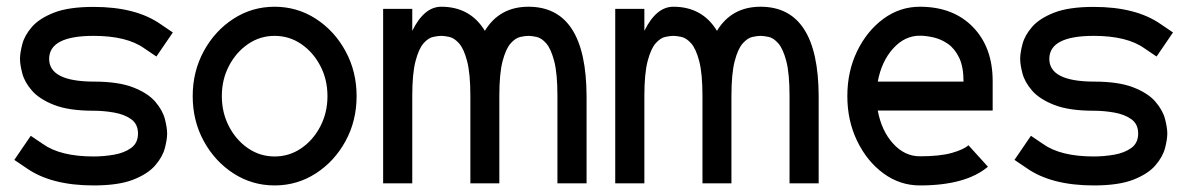

<svg xmlns="http://www.w3.org/2000/svg" viewBox="-20 -550 3562 576"><path d="M260.7 -305.2Q335.4 -305.2 379.6 -287.8Q423.8 -270.5 445.8 -244.9Q467.8 -219.2 474.6 -193.1Q481.4 -167 481.4 -149.4Q481.4 -131.8 474.6 -105.7Q467.8 -79.6 445.8 -54Q423.8 -28.3 379.6 -11Q335.4 6.3 260.7 6.3Q133.3 6.3 59.1 -45.9L22.9 -70.3L72.3 -142.6L108.4 -118.2Q161.1 -80.6 260.7 -80.6Q291 -80.6 322 -85.9Q353 -91.3 373.5 -106.2Q394 -121.1 394 -149.4Q394 -177.7 373.5 -192.4Q353 -207 322 -212.4Q291 -217.8 260.7 -217.8Q186 -217.8 141.8 -235.4Q97.7 -252.9 75.7 -278.3Q53.7 -303.7 46.9 -329.8Q40 -356 40 -373.5Q40 -391.1 46.9 -417.5Q53.7 -443.8 75.7 -469.2Q97.7 -494.6 141.8 -512Q186 -529.3 260.7 -529.3Q388.2 -529.3 462.4 -477.1L498.5 -452.6L449.2 -380.4L413.1 -404.8Q360.8 -442.4 260.7 -442.4Q127.9 -442.4 127.4 -373.5Q127.4 -305.7 260.7 -305.2Z M803.7 -442.4Q760.3 -442.4 724.4 -418Q688.5 -393.6 667 -352.5Q645.5 -311.5 645.5 -261.7Q645.5 -211.9 667 -170.7Q688.5 -129.4 724.4 -105Q760.3 -80.6 803.7 -80.6Q847.7 -80.6 883.5 -105Q919.4 -129.4 940.9 -170.7Q962.4 -211.9 962.4 -261.7Q962.4 -311.5 940.9 -352.5Q919.4 -393.6 883.5 -418Q847.7 -442.4 803.7 -442.4ZM803.7 6.3Q736.3 6.3 680.4 -29.8Q624.5 -65.9 591.3 -126.7Q558.1 -187.5 558.1 -261.7Q558.1 -335.4 591.3 -396.5Q624.5 -457.5 680.4 -493.7Q736.3 -529.8 803.7 -529.8Q871.6 -529.8 927.5 -493.7Q983.4 -457.5 1016.6 -396.5Q1049.8 -335.4 1049.8 -261.7Q1049.8 -187.5 1016.6 -126.7Q983.4 -65.9 927.5 -29.8Q871.6 6.3 803.7 6.3Z M1565.4 -529.8Q1738.8 -529.8 1739.7 -261.7V0H1652.3V-261.7Q1652.3 -329.6 1642.6 -366.7Q1632.8 -403.8 1618.7 -419.9Q1604.5 -436 1589.8 -439.2Q1575.2 -442.4 1565.4 -442.4Q1555.7 -442.4 1541 -439.2Q1526.4 -436 1512 -419.9Q1497.6 -403.8 1487.8 -366.7Q1478 -329.6 1478 -261.7V0H1391.1V-261.7Q1391.1 -329.6 1381.3 -366.7Q1371.6 -403.8 1357.2 -419.9Q1342.8 -436 1328.1 -439.2Q1313.5 -442.4 1303.7 -442.4Q1293.9 -442.4 1279.3 -439.2Q1264.6 -436 1250.5 -419.9Q1236.3 -403.8 1226.6 -366.7Q1216.8 -329.6 1216.8 -261.7V0H1129.4V-523.4H1216.8V-457.5Q1252.4 -529.8 1303.7 -529.8Q1390.6 -529.8 1434.6 -457.5Q1478.5 -529.8 1565.4 -529.8Z M2261.7 -529.8Q2435.1 -529.8 2436 -261.7V0H2348.6V-261.7Q2348.6 -329.6 2338.9 -366.7Q2329.1 -403.8 2314.9 -419.9Q2300.8 -436 2286.1 -439.2Q2271.5 -442.4 2261.7 -442.4Q2252 -442.4 2237.3 -439.2Q2222.7 -436 2208.3 -419.9Q2193.8 -403.8 2184.1 -366.7Q2174.3 -329.6 2174.3 -261.7V0H2087.4V-261.7Q2087.4 -329.6 2077.6 -366.7Q2067.9 -403.8 2053.5 -419.9Q2039.1 -436 2024.4 -439.2Q2009.8 -442.4 2000 -442.4Q1990.2 -442.4 1975.6 -439.2Q1960.9 -436 1946.8 -419.9Q1932.6 -403.8 1922.9 -366.7Q1913.1 -329.6 1913.1 -261.7V0H1825.7V-523.4H1913.1V-457.5Q1948.7 -529.8 2000 -529.8Q2086.9 -529.8 2130.9 -457.5Q2174.8 -529.8 2261.7 -529.8Z M2613.3 -305.2H2870.6Q2870.6 -349.6 2857.4 -377Q2844.2 -404.3 2823.7 -418.5Q2803.2 -432.6 2780.8 -437.7Q2758.3 -442.9 2739.7 -442.9Q2693.8 -442.9 2659.2 -404.3Q2624.5 -365.7 2613.3 -305.2ZM2958 -218.3H2613.3Q2624.5 -157.7 2659.2 -119.4Q2693.8 -81.1 2739.7 -81.1Q2799.8 -81.1 2835.7 -91.3Q2871.6 -101.6 2885.3 -114.3L2943.8 -49.8Q2877 6.3 2739.7 6.3Q2679.7 6.3 2630.4 -29.8Q2581.1 -65.9 2551.5 -127Q2522 -188 2522 -261.7Q2522 -335.9 2551.5 -396.7Q2581.1 -457.5 2630.4 -493.7Q2679.7 -529.8 2739.7 -529.8Q2839.4 -529.8 2898.7 -469Q2958 -408.2 2958 -306.6Z M3261.2 -305.2Q3335.9 -305.2 3380.1 -287.8Q3424.3 -270.5 3446.3 -244.9Q3468.3 -219.2 3475.1 -193.1Q3481.9 -167 3481.9 -149.4Q3481.9 -131.8 3475.1 -105.7Q3468.3 -79.6 3446.3 -54Q3424.3 -28.3 3380.1 -11Q3335.9 6.3 3261.2 6.3Q3133.8 6.3 3059.6 -45.9L3023.4 -70.3L3072.8 -142.6L3108.9 -118.2Q3161.6 -80.6 3261.2 -80.6Q3291.5 -80.6 3322.5 -85.9Q3353.5 -91.3 3374 -106.2Q3394.5 -121.1 3394.5 -149.4Q3394.5 -177.7 3374 -192.4Q3353.5 -207 3322.5 -212.4Q3291.5 -217.8 3261.2 -217.8Q3186.5 -217.8 3142.3 -235.4Q3098.1 -252.9 3076.2 -278.3Q3054.2 -303.7 3047.4 -329.8Q3040.5 -356 3040.5 -373.5Q3040.5 -391.1 3047.4 -417.5Q3054.2 -443.8 3076.2 -469.2Q3098.1 -494.6 3142.3 -512Q3186.5 -529.3 3261.2 -529.3Q3388.7 -529.3 3462.9 -477.1L3499 -452.6L3449.7 -380.4L3413.6 -404.8Q3361.3 -442.4 3261.2 -442.4Q3128.4 -442.4 3127.9 -373.5Q3127.9 -305.7 3261.2 -305.2Z"/></svg>

Font: Qaz
Style: Regular
Weight: 400
Designer: GGBotNet
Foundry: f0n7
Version: 0.70